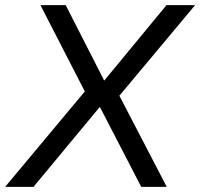

<svg xmlns="http://www.w3.org/2000/svg" viewBox="-37 -725 777 745"><path d="M-17 0 307 -388 305 -345 120 -705H218L367 -413H368L609 -705H720L414 -339L413 -379L610 0H511L350 -311H351L93 0Z"/></svg>

Font: Nunito Sans 7pt
Style: Italic
Weight: 400
Italic angle: -9°
Designer: Vernon Adams
Foundry: Vernon Adams
Version: Version 3.101;gftools[0.9.27]